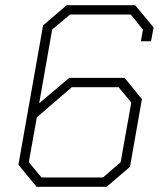

<svg xmlns="http://www.w3.org/2000/svg" viewBox="-20 -720 621 740"><path d="M51 -85 146 -622 237 -700H501L572 -614L562 -561H523L531 -606L484 -664H250L181 -606L131 -322L247 -420H460L527 -338L481 -77L391 0H121ZM377 -36 445 -95 486 -325 437 -384H257L122 -268L91 -95L140 -36Z"/></svg>

Font: Chakra Petch ExtraLight
Style: Italic
Weight: 275
Italic angle: -10°
Designer: Katatrad Aksorn Co.,Ltd.
Foundry: Cadson Demak Co.,Ltd.
Version: Version 1.000; ttfautohint (v1.6)